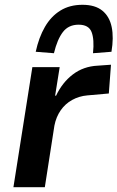

<svg xmlns="http://www.w3.org/2000/svg" viewBox="-20 -781 490 801"><path d="M36 0 115 -501H229L210 -382H214Q240 -437 284 -470.5Q328 -504 387 -507L443 -511L434 -391L344 -383Q310 -380 281 -364Q252 -348 233 -320.5Q214 -293 207 -257L167 0ZM205 -559 129 -565Q142 -625 167.5 -669Q193 -713 232 -737Q271 -761 324 -761Q377 -761 407 -736.5Q437 -712 446 -668Q455 -624 445 -565L368 -559Q374 -617 362 -647.5Q350 -678 308 -678Q266 -678 242.5 -647.5Q219 -617 205 -559Z"/></svg>

Font: Nunito Sans 7pt SemiCondensed
Style: Bold Italic
Weight: 700
Width: 4
Italic angle: -9°
Designer: Vernon Adams
Foundry: Vernon Adams
Version: Version 3.101;gftools[0.9.27]